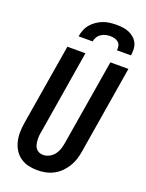

<svg xmlns="http://www.w3.org/2000/svg" viewBox="-175 -1038 856 1129"><g transform="rotate(20 253.0 -473.5)"><path d="M206 8Q176 8 148.5 1.5Q121 -5 98.5 -21Q76 -37 61.5 -60.5Q47 -84 40.5 -111.5Q34 -139 34.5 -168.5Q35 -198 40 -228L124 -735H237L151 -212Q148 -198 147 -184.5Q146 -171 147 -157.5Q148 -144 151 -131.5Q154 -119 161.5 -109Q169 -99 181 -93.5Q193 -88 207 -88Q226 -88 245 -98Q264 -108 276.5 -124.5Q289 -141 295 -160Q301 -179 304 -198L393 -735H506L415 -183Q411 -158 403 -133.5Q395 -109 381 -86.5Q367 -64 347.5 -45Q328 -26 304.5 -14Q281 -2 255.5 3Q230 8 206 8ZM165 -815Q168 -835 176 -855.5Q184 -876 198.5 -893Q213 -910 231.5 -922.5Q250 -935 270 -942.5Q290 -950 311 -952.5Q332 -955 352 -955Q372 -955 392 -952.5Q412 -950 430 -942.5Q448 -935 462.5 -922.5Q477 -910 485.5 -893Q494 -876 495 -855.5Q496 -835 493 -815H405Q407 -829 404 -842.5Q401 -856 391 -864.5Q381 -873 367.5 -876.5Q354 -880 340 -880Q326 -880 311.5 -876.5Q297 -873 284 -864.5Q271 -856 263 -842.5Q255 -829 253 -815Z"/></g></svg>

Font: Iosevka Curly
Style: Bold Italic
Weight: 700
Italic angle: -9°
Monospace: yes
Designer: Belleve Invis
Foundry: Belleve Invis
Version: Version 22.1.2; ttfautohint (v1.8.4)